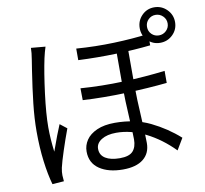

<svg xmlns="http://www.w3.org/2000/svg" viewBox="-95 -961 1189 1116"><g transform="rotate(-10 500.0 -403.0)"><path d="M694.2 -434.4Q694.2 -360 702 -223.6Q704 -185.4 705.6 -151Q707.2 -116.6 707.2 -89.2Q707.2 -28.8 665.3 4.9Q623.4 38.6 544.6 38.6Q459.2 38.6 406.4 2.8Q353.6 -33 353.6 -100.8Q353.6 -137 374.2 -167.9Q394.8 -198.8 437.7 -217.9Q480.6 -237 543.4 -237Q661.4 -237 752 -193Q842.6 -149 916 -83.4L875.6 -15.6Q801.4 -91.4 714.7 -135Q628 -178.6 541.6 -178.6Q487.6 -178.6 454.8 -158.1Q422 -137.6 422 -104.6Q422 -67.6 452.9 -48.4Q483.8 -29.2 538 -29.2Q593.4 -29.2 615.4 -53.5Q637.4 -77.8 637.4 -122.8Q637.4 -143.4 636 -171.5Q634.6 -199.6 632.8 -233.4Q625.4 -366.4 625.4 -431.2V-665H694.2ZM881.6 -484V-413Q773.8 -401.8 640.4 -396.9Q507 -392 383.4 -399L382.4 -469.2Q507 -460 636.2 -464.9Q765.4 -469.8 881.6 -484ZM824.8 -712.2V-644.8Q733.6 -634.8 622.6 -631.1Q511.6 -627.4 398.2 -632.6V-700.8Q510.6 -692.4 621.3 -696.2Q732 -700 824.8 -712.2ZM206.8 -677.8Q189.4 -596.6 174.1 -476.6Q158.8 -356.6 158.8 -278.2Q158.8 -209.6 168.6 -132.8L201.6 -222.8L226.6 -285L267 -253.4Q244.8 -194 224 -130.3Q203.2 -66.6 195.6 -33.2Q190.4 -7.6 191.2 11.4Q191.2 21.2 193.8 46.2L125.4 51.2Q108.4 -8 98 -89.4Q87.6 -170.8 87.6 -265.8Q87.6 -342.8 97.3 -429.7Q107 -516.6 123 -620.6L132.6 -681.6Q139.4 -721.6 139.6 -750.6L224.4 -743Q220 -730.4 215.1 -711.7Q210.2 -693 206.8 -677.8ZM885.6 -692.8Q910.8 -692.8 928.9 -710.4Q947 -728 947 -753.2Q947 -778.4 928.9 -796.1Q910.8 -813.8 885.6 -813.8Q860.4 -813.8 842.8 -796.1Q825.2 -778.4 825.2 -753.2Q825.2 -727.2 842.8 -710Q860.4 -692.8 885.6 -692.8ZM885.6 -858.4Q929.2 -858.4 960 -827.6Q990.8 -796.8 990.8 -753.2Q990.8 -709.6 960 -679.3Q929.2 -649 885.6 -649Q842 -649 812.1 -679.3Q782.2 -709.6 782.2 -753.2Q782.2 -796.8 812.1 -827.6Q842 -858.4 885.6 -858.4Z"/></g></svg>

Font: 寒蝉端黑体 Light
Style: Regular
Weight: 300
Designer: ChillDuanSans {Warren2060}; 
Source Han Sans {Ryoko NISHIZUKA 西塚涼子 (kana, bopomofo & ideographs); Paul D. Hunt (Latin, G
Foundry: ChillType&Adobe
Version: Version 1.300;Glyphs 3.3 (3306)